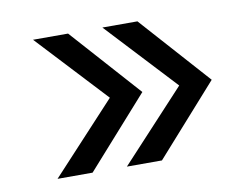

<svg xmlns="http://www.w3.org/2000/svg" viewBox="-52 -513 657 518"><g transform="rotate(-10 276.5 -254.5)"><path d="M257 -445 434 -255 257 -64H353L523 -255L353 -445ZM67 -445 244 -255 67 -64H163L333 -255L163 -445Z"/></g></svg>

Font: Maven Pro
Style: Regular
Weight: 400
Designer: Joe Prince
Foundry: Joe Prince
Version: Version 1.003